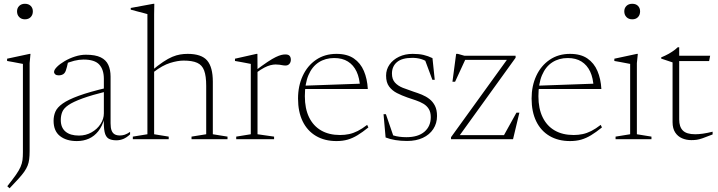

<svg xmlns="http://www.w3.org/2000/svg" viewBox="-20 -735 3790 1014"><path d="M111.5 -633Q93 -633 81.5 -644.8Q70 -656.5 70 -675Q70 -692.5 81.5 -703.8Q93 -715 111.5 -715Q131 -715 142.2 -703.8Q153.5 -692.5 153.5 -675Q153.5 -656.5 142.2 -644.8Q131 -633 111.5 -633ZM101 -397.5Q95.5 -398.5 81.2 -401.2Q67 -404 50 -407.2Q33 -410.5 17.5 -413V-425L136.5 -450.5H141L136.5 -402V62.5Q136.5 87.5 134.2 105.8Q132 124 125.8 139.8Q119.5 155.5 108 172Q96.5 188.5 77.5 209.2Q58.5 230 30.5 259.5L18.5 248.5Q47 212.5 63.8 188.8Q80.5 165 88.5 146.5Q96.5 128 98.8 110.2Q101 92.5 101 69Z M547 -272V-253.5Q464.5 -233 415.2 -215Q366 -197 341.2 -180Q316.5 -163 308.8 -143.8Q301 -124.5 301 -101Q301 -61 326 -40Q351 -19 397 -19Q433.5 -19 463.5 -36Q493.5 -53 511 -80Q528.5 -107 528.5 -136.5V-318.5Q528.5 -367.5 504.2 -394Q480 -420.5 421 -420.5Q398 -420.5 372.2 -414.2Q346.5 -408 311.5 -392.5L339.5 -408Q336.5 -393.5 333.5 -381.8Q330.5 -370 327.5 -361.8Q324.5 -353.5 320 -348.5Q315 -342.5 306.8 -339.8Q298.5 -337 290 -337Q278.5 -337 272 -342.2Q265.5 -347.5 265.5 -355Q265.5 -366.5 281 -382Q296.5 -397.5 321.5 -412.2Q346.5 -427 376 -436.5Q405.5 -446 433.5 -446Q483.5 -446 511.8 -432.2Q540 -418.5 552 -392.2Q564 -366 564 -330.5V-83.5Q564 -59.5 569.5 -45.5Q575 -31.5 586 -25.5Q597 -19.5 613 -19.5Q626 -19.5 638.5 -23.5Q651 -27.5 667 -38.5V-25.5Q649 -8.5 631.2 -1.2Q613.5 6 594.5 6Q568.5 6 553.2 -3.2Q538 -12.5 532.5 -37.8Q527 -63 528.5 -111L532 -111.5Q520.5 -69 499.2 -42.2Q478 -15.5 449.5 -2.8Q421 10 385.5 10Q330.5 10 296.8 -16.5Q263 -43 263 -97Q263 -123 272.5 -145.2Q282 -167.5 310.8 -188Q339.5 -208.5 396 -229.2Q452.5 -250 547 -272Z M991.5 -13.5 1069 -26V-281.5Q1069 -333.5 1058.2 -362.5Q1047.5 -391.5 1021.5 -403.2Q995.5 -415 949.5 -415Q918.5 -415 878.2 -402.5Q838 -390 791 -354L779.5 -360.5Q814.5 -390 841.5 -408Q868.5 -426 890.2 -435Q912 -444 931.2 -447.2Q950.5 -450.5 971 -450.5Q1044 -450.5 1074 -415.5Q1104 -380.5 1104 -303.5V-26L1181.5 -13.5V0H991.5ZM871 0H681.5V-13.5L758.5 -26V-660.5Q752 -662.5 738.8 -666Q725.5 -669.5 707.8 -674Q690 -678.5 670.5 -684V-693L790 -715H795L794 -660.5V-26L871 -13.5Z M1487 -447.5Q1503 -447.5 1509.5 -440Q1516 -432.5 1516 -419.5Q1516 -406.5 1508.5 -397.8Q1501 -389 1488 -389Q1479.5 -389 1472 -390.5Q1464.5 -392 1456 -393.2Q1447.5 -394.5 1435.5 -394.5Q1423.5 -394.5 1408.5 -390.8Q1393.5 -387 1375.8 -377.8Q1358 -368.5 1336 -352.5L1327.5 -361Q1366 -390 1392.2 -407.5Q1418.5 -425 1436.2 -433.5Q1454 -442 1465.8 -444.8Q1477.5 -447.5 1487 -447.5ZM1340 -368.5V-26L1427.5 -13.5V0H1227.5V-13.5L1304.5 -26V-397.5Q1298 -399 1285.5 -401.2Q1273 -403.5 1256.2 -406.8Q1239.5 -410 1221 -413V-425L1334.5 -450.5H1339.5Z M1757 -450.5Q1813.5 -450.5 1848.8 -426.2Q1884 -402 1901.8 -360.2Q1919.5 -318.5 1922.5 -265H1587.5L1586.5 -282.5L1896 -293.5L1881.5 -273Q1879.5 -322.5 1863.2 -357Q1847 -391.5 1817.5 -410Q1788 -428.5 1745 -428.5Q1698.5 -428.5 1663.2 -405.8Q1628 -383 1609 -338Q1590 -293 1590 -227Q1590 -161.5 1612.2 -115.8Q1634.5 -70 1676 -46Q1717.5 -22 1776 -22Q1801 -22 1823.5 -26.8Q1846 -31.5 1869.2 -43.2Q1892.5 -55 1919 -75.5L1925.5 -62Q1894 -36.5 1868 -20.8Q1842 -5 1815.8 2.5Q1789.5 10 1757 10Q1694.5 10 1648.8 -17Q1603 -44 1578.5 -94.2Q1554 -144.5 1554 -214.5Q1554 -281 1578.8 -334.5Q1603.5 -388 1649.2 -419.2Q1695 -450.5 1757 -450.5Z M2159.5 -450.5Q2192.5 -450.5 2216.5 -445Q2240.5 -439.5 2264 -428L2276 -313.5H2263.5L2220.5 -429L2254.5 -397.5Q2226.5 -416.5 2204.5 -423Q2182.5 -429.5 2158 -429.5Q2103 -429.5 2076.5 -407Q2050 -384.5 2050 -346.5Q2050 -316.5 2065.8 -299Q2081.5 -281.5 2107.5 -271.2Q2133.5 -261 2163.5 -251Q2186 -244 2208 -235Q2230 -226 2248 -212Q2266 -198 2277 -176.5Q2288 -155 2288 -122.5Q2288 -83.5 2268.2 -53.5Q2248.5 -23.5 2213 -7Q2177.5 9.5 2130 9.5Q2097.5 9.5 2068.2 4.8Q2039 0 2016.5 -9L2005.5 -132H2018L2060.5 -8L2029 -31.5Q2041 -25 2056.5 -20Q2072 -15 2089.5 -12.8Q2107 -10.5 2126 -10.5Q2188 -10.5 2221.5 -39.2Q2255 -68 2255 -116.5Q2255 -142.5 2244.5 -159.5Q2234 -176.5 2216.2 -187Q2198.5 -197.5 2176.5 -205Q2154.5 -212.5 2132 -220Q2102 -230.5 2076.5 -243.5Q2051 -256.5 2035 -278Q2019 -299.5 2019 -335.5Q2019 -368 2037.2 -394Q2055.5 -420 2087.2 -435.2Q2119 -450.5 2159.5 -450.5Z M2362 0V-10.5L2661 -424.5L2677 -419H2408L2440.5 -427L2383.5 -303.5H2369.5L2389 -450.5H2398L2433 -440.5H2703V-430L2403.5 -14.5L2388.5 -21.5H2656L2638.5 -15.5L2707.5 -140H2723L2689.5 0Z M2990.5 -450.5Q3047 -450.5 3082.2 -426.2Q3117.5 -402 3135.2 -360.2Q3153 -318.5 3156 -265H2821L2820 -282.5L3129.5 -293.5L3115 -273Q3113 -322.5 3096.8 -357Q3080.5 -391.5 3051 -410Q3021.5 -428.5 2978.5 -428.5Q2932 -428.5 2896.8 -405.8Q2861.5 -383 2842.5 -338Q2823.5 -293 2823.5 -227Q2823.5 -161.5 2845.8 -115.8Q2868 -70 2909.5 -46Q2951 -22 3009.5 -22Q3034.5 -22 3057 -26.8Q3079.5 -31.5 3102.8 -43.2Q3126 -55 3152.5 -75.5L3159 -62Q3127.5 -36.5 3101.5 -20.8Q3075.5 -5 3049.2 2.5Q3023 10 2990.5 10Q2928 10 2882.2 -17Q2836.5 -44 2812 -94.2Q2787.5 -144.5 2787.5 -214.5Q2787.5 -281 2812.2 -334.5Q2837 -388 2882.8 -419.2Q2928.5 -450.5 2990.5 -450.5Z M3319 -633Q3300 -633 3288.5 -644.8Q3277 -656.5 3277 -675Q3277 -692.5 3288.5 -703.8Q3300 -715 3319 -715Q3338.5 -715 3349.5 -703.8Q3360.5 -692.5 3360.5 -675Q3360.5 -656.5 3349.5 -644.8Q3338.5 -633 3319 -633ZM3348.5 -450.5 3343.5 -402V-26L3420.5 -13.5V0H3231V-13.5L3308 -26V-397.5Q3302.5 -398.5 3288.5 -401.2Q3274.5 -404 3257.2 -407.2Q3240 -410.5 3224.5 -413V-425L3343.5 -450.5Z M3567 -104Q3567 -65 3586.5 -45.5Q3606 -26 3651.5 -26Q3669.5 -26 3692.5 -29.2Q3715.5 -32.5 3743.5 -39.5V-25Q3709.5 -11.5 3690.8 -5Q3672 1.5 3659.5 3.2Q3647 5 3631 5Q3604.5 5 3582 -4.8Q3559.5 -14.5 3545.8 -35.5Q3532 -56.5 3532 -90V-405.5L3472 -425.5V-432Q3482.5 -436.5 3492.8 -441.2Q3503 -446 3512.2 -451.2Q3521.5 -456.5 3530 -462.2Q3538.5 -468 3545.8 -473.5Q3553 -479 3559.5 -485.5H3567V-424.5ZM3541 -412.5V-440.5H3730.5L3725 -412.5Z"/></svg>

Font: Newsreader 16pt 16pt ExtraLight
Style: Regular
Weight: 250
Version: Version 1.003